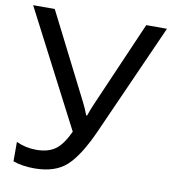

<svg xmlns="http://www.w3.org/2000/svg" viewBox="-81 -785 777 866"><g transform="rotate(10 307.0 -352.0)"><path d="M614 -714 386 -203Q334 -87 281.5 -38.5Q229 10 133 10Q79 10 36 -5V-94Q79 -74 127 -74Q182 -74 215 -98Q248 -122 276 -183L1 -714H100L299 -321Q311 -298 323 -266H327Q338 -298 347 -318L519 -714Z"/></g></svg>

Font: Advent Sans Logo
Style: Regular
Weight: 400
Designer: Types & Symbols
Foundry: Types & Symbols
Version: Version 1.002